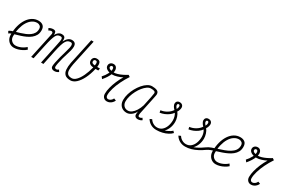

<svg xmlns="http://www.w3.org/2000/svg" viewBox="131 -2123 5138 3460"><g transform="rotate(30 2700.0 -393.0)"><path d="M466 -123 492 -82Q460 -53 419.5 -31.5Q379 -10 336.5 2Q294 14 254 14Q208 14 171 -8.5Q134 -31 112 -71Q90 -111 90 -163Q90 -265 113 -350.5Q136 -436 177.5 -499Q219 -562 276 -597Q333 -632 401 -632Q460 -632 496.5 -602Q533 -572 533 -504Q533 -446 509.5 -403Q486 -360 446.5 -328.5Q407 -297 358.5 -274.5Q310 -252 260 -236Q210 -220 164.5 -207.5Q119 -195 86.5 -183.5Q54 -172 41 -158L17 -199Q32 -214 64 -226Q96 -238 139 -250Q182 -262 229 -276.5Q276 -291 321 -310Q366 -329 402.5 -355.5Q439 -382 461 -418.5Q483 -455 483 -504Q483 -546 457.5 -566Q432 -586 400 -586Q344 -586 296.5 -554Q249 -522 214 -464.5Q179 -407 159.5 -329Q140 -251 140 -159Q140 -104 175.5 -69.5Q211 -35 260 -35Q294 -35 330.5 -46Q367 -57 402.5 -77Q438 -97 466 -123Z M1094 14Q1062 14 1042.5 -2Q1023 -18 1023 -44Q1023 -72 1033.5 -126.5Q1044 -181 1063 -253Q1082 -325 1106 -405Q1136 -503 1133.5 -544.5Q1131 -586 1096 -586Q1067 -586 1044 -575.5Q1021 -565 1001.5 -535Q982 -505 964 -447.5Q946 -390 926 -296L864 0H814L899 -405Q912 -467 919 -507Q926 -547 918.5 -566.5Q911 -586 881 -586Q853 -586 832 -575.5Q811 -565 794 -534.5Q777 -504 759.5 -446.5Q742 -389 722 -294L659 0H609L723 -533Q724 -538 724.5 -543.5Q725 -549 725 -553Q725 -586 692 -586Q682 -586 667 -580.5Q652 -575 642 -565L618 -602Q632 -616 656.5 -624Q681 -632 706 -632Q749 -632 760 -606Q771 -580 766 -543Q774 -561 790.5 -582Q807 -603 830.5 -617.5Q854 -632 882 -632Q916 -632 932.5 -622Q949 -612 955 -596Q961 -580 960.5 -560.5Q960 -541 960 -523Q987 -577 1021 -604.5Q1055 -632 1097 -632Q1164 -632 1179.5 -577.5Q1195 -523 1155 -401Q1131 -327 1113 -260.5Q1095 -194 1085 -143Q1075 -92 1075 -65Q1075 -50 1085.5 -41Q1096 -32 1112 -32Q1123 -32 1135.5 -37.5Q1148 -43 1158 -53L1182 -16Q1168 -3 1144 5.5Q1120 14 1094 14Z M1787 -438 1779 -392Q1763 -392 1749 -392Q1735 -392 1722 -392Q1694 -270 1648 -178.5Q1602 -87 1546 -36.5Q1490 14 1431 14Q1352 14 1315 -20.5Q1278 -55 1272.5 -117Q1267 -179 1282 -262L1397 -800H1447L1332 -262Q1319 -193 1319 -141.5Q1319 -90 1344 -61Q1369 -32 1432 -32Q1478 -32 1523 -77.5Q1568 -123 1607 -205Q1646 -287 1673 -396Q1627 -396 1598 -418.5Q1569 -441 1569 -484Q1569 -518 1591 -541.5Q1613 -565 1654 -565Q1705 -565 1722 -534Q1739 -503 1731 -438Q1744 -438 1758 -438Q1772 -438 1787 -438ZM1611 -488Q1611 -463 1630 -452Q1649 -441 1680 -441Q1684 -462 1684 -481.5Q1684 -501 1676.5 -514Q1669 -527 1649 -527Q1629 -527 1620 -514.5Q1611 -502 1611 -488Z M1916 -291 1885 -331Q1933 -382 1962.5 -440Q1992 -498 1992 -541Q1992 -561 1984 -573.5Q1976 -586 1959 -586Q1946 -586 1936.5 -577Q1927 -568 1927 -553Q1927 -529 1958 -514.5Q1989 -500 2040 -500Q2070 -500 2111.5 -512Q2153 -524 2200 -546.5Q2247 -569 2293 -598L2329 -573Q2273 -489 2230.5 -401Q2188 -313 2164.5 -233Q2141 -153 2141 -92Q2141 -65 2154 -48.5Q2167 -32 2189 -32Q2216 -32 2241 -50.5Q2266 -69 2279 -99L2325 -81Q2313 -53 2292 -31.5Q2271 -10 2244.5 2Q2218 14 2189 14Q2145 14 2118 -15Q2091 -44 2091 -92Q2091 -150 2109 -221Q2127 -292 2159 -367.5Q2191 -443 2233 -511Q2184 -486 2131 -470Q2078 -454 2040 -454Q1967 -454 1922 -481.5Q1877 -509 1877 -553Q1877 -588 1901 -610Q1925 -632 1965 -632Q2000 -632 2021 -606.5Q2042 -581 2042 -539Q2042 -508 2026.5 -466.5Q2011 -425 1982.5 -380Q1954 -335 1916 -291Z M2895 -53 2919 -16Q2905 -3 2881 5.5Q2857 14 2831 14Q2800 14 2781 -2Q2762 -18 2762 -44Q2762 -65 2764.5 -84Q2767 -103 2771 -113Q2743 -56 2696 -21Q2649 14 2600 14Q2550 14 2512 -7.5Q2474 -29 2453 -68Q2432 -107 2432 -159Q2432 -220 2451.5 -286Q2471 -352 2505 -413.5Q2539 -475 2581.5 -524.5Q2624 -574 2671 -603Q2718 -632 2763 -632Q2826 -632 2867 -614.5Q2908 -597 2908 -545Q2908 -541 2906 -527.5Q2904 -514 2898 -486Q2892 -458 2882 -408.5Q2872 -359 2855.5 -282Q2839 -205 2816 -95Q2812 -67 2816 -49.5Q2820 -32 2849 -32Q2860 -32 2872.5 -37.5Q2885 -43 2895 -53ZM2600 -32Q2640 -32 2678 -60Q2716 -88 2748.5 -139Q2781 -190 2802 -257Q2828 -376 2843 -450Q2858 -524 2858 -540Q2858 -567 2835.5 -576.5Q2813 -586 2763 -586Q2727 -586 2688 -559Q2649 -532 2612 -486.5Q2575 -441 2546 -385Q2517 -329 2499.5 -270.5Q2482 -212 2482 -159Q2482 -102 2514.5 -67Q2547 -32 2600 -32Z M3217 14Q3150 14 3098 -16.5Q3046 -47 3016 -98L3060 -118Q3083 -79 3123.5 -55.5Q3164 -32 3207 -32Q3267 -32 3308.5 -67.5Q3350 -103 3371.5 -161.5Q3393 -220 3393 -288Q3393 -324 3382.5 -360.5Q3372 -397 3355 -421Q3330 -386 3291.5 -357.5Q3253 -329 3207.5 -310.5Q3162 -292 3116 -286L3107 -332Q3171 -339 3230.5 -374Q3290 -409 3324 -461Q3297 -487 3282 -515Q3267 -543 3267 -562Q3267 -593 3285.5 -612.5Q3304 -632 3338 -632Q3374 -632 3394.5 -612Q3415 -592 3415 -559Q3415 -540 3407 -513.5Q3399 -487 3382 -464Q3410 -430 3426.5 -379.5Q3443 -329 3443 -282Q3443 -214 3420.5 -155.5Q3398 -97 3356 -53Q3379 -61 3405.5 -73Q3432 -85 3456 -100Q3480 -115 3493 -130L3524 -98Q3495 -65 3446.5 -39.5Q3398 -14 3339 0Q3280 14 3217 14ZM3349 -497Q3360 -516 3363.5 -530Q3367 -544 3367 -555Q3367 -572 3360.5 -581.5Q3354 -591 3340 -591Q3328 -591 3321.5 -583.5Q3315 -576 3315 -563Q3315 -547 3324 -531.5Q3333 -516 3349 -497Z M3949 -497Q3960 -516 3963.5 -530Q3967 -544 3967 -555Q3967 -572 3960.5 -581.5Q3954 -591 3940 -591Q3928 -591 3921.5 -583.5Q3915 -576 3915 -563Q3915 -547 3924 -531.5Q3933 -516 3949 -497ZM4155 -165Q4189 -190 4240.5 -209Q4292 -228 4351.5 -246.5Q4411 -265 4469.5 -286.5Q4528 -308 4576.5 -337Q4625 -366 4654 -406.5Q4683 -447 4683 -504Q4683 -546 4657.5 -566Q4632 -586 4600 -586Q4544 -586 4496.5 -554Q4449 -522 4414 -464.5Q4379 -407 4359.5 -329Q4340 -251 4340 -159Q4340 -104 4375.5 -69.5Q4411 -35 4460 -35Q4494 -35 4530.5 -46Q4567 -57 4602.5 -77Q4638 -97 4666 -123L4692 -82Q4660 -53 4619.5 -31.5Q4579 -10 4536.5 2Q4494 14 4454 14Q4408 14 4371 -8.5Q4334 -31 4312 -71Q4290 -111 4290 -163Q4290 -265 4313 -350.5Q4336 -436 4377.5 -499Q4419 -562 4476 -597Q4533 -632 4601 -632Q4660 -632 4696.5 -602Q4733 -572 4733 -504Q4733 -446 4709.5 -403Q4686 -360 4646 -327.5Q4606 -295 4555.5 -271Q4505 -247 4451 -228.5Q4397 -210 4345.5 -194.5Q4294 -179 4251.5 -163Q4209 -147 4182 -128Q4124 -86 4063.5 -54Q4003 -22 3941.5 -4Q3880 14 3817 14Q3750 14 3698 -16.5Q3646 -47 3616 -98L3660 -118Q3683 -79 3723.5 -55.5Q3764 -32 3807 -32Q3867 -32 3908.5 -67.5Q3950 -103 3971.5 -161.5Q3993 -220 3993 -288Q3993 -324 3982.5 -360.5Q3972 -397 3955 -421Q3930 -386 3891.5 -357.5Q3853 -329 3807.5 -310.5Q3762 -292 3716 -286L3707 -332Q3771 -339 3830.5 -374Q3890 -409 3924 -461Q3897 -487 3882 -515Q3867 -543 3867 -562Q3867 -593 3885.5 -612.5Q3904 -632 3938 -632Q3974 -632 3994.5 -612Q4015 -592 4015 -559Q4015 -540 4007 -513.5Q3999 -487 3982 -464Q4010 -430 4026.5 -379.5Q4043 -329 4043 -282Q4043 -214 4020.5 -155.5Q3998 -97 3956 -53Q3979 -61 4008 -74.5Q4037 -88 4074 -110.5Q4111 -133 4155 -165Z M4916 -291 4885 -331Q4933 -382 4962.5 -440Q4992 -498 4992 -541Q4992 -561 4984 -573.5Q4976 -586 4959 -586Q4946 -586 4936.5 -577Q4927 -568 4927 -553Q4927 -529 4958 -514.5Q4989 -500 5040 -500Q5070 -500 5111.5 -512Q5153 -524 5200 -546.5Q5247 -569 5293 -598L5329 -573Q5273 -489 5230.5 -401Q5188 -313 5164.5 -233Q5141 -153 5141 -92Q5141 -65 5154 -48.5Q5167 -32 5189 -32Q5216 -32 5241 -50.5Q5266 -69 5279 -99L5325 -81Q5313 -53 5292 -31.5Q5271 -10 5244.5 2Q5218 14 5189 14Q5145 14 5118 -15Q5091 -44 5091 -92Q5091 -150 5109 -221Q5127 -292 5159 -367.5Q5191 -443 5233 -511Q5184 -486 5131 -470Q5078 -454 5040 -454Q4967 -454 4922 -481.5Q4877 -509 4877 -553Q4877 -588 4901 -610Q4925 -632 4965 -632Q5000 -632 5021 -606.5Q5042 -581 5042 -539Q5042 -508 5026.5 -466.5Q5011 -425 4982.5 -380Q4954 -335 4916 -291Z"/></g></svg>

Font: Victor Mono Thin
Style: Italic
Weight: 100
Italic angle: -12°
Monospace: yes
Designer: Rune Bjørnerås
Version: Version 1.561;gftools[0.9.30]